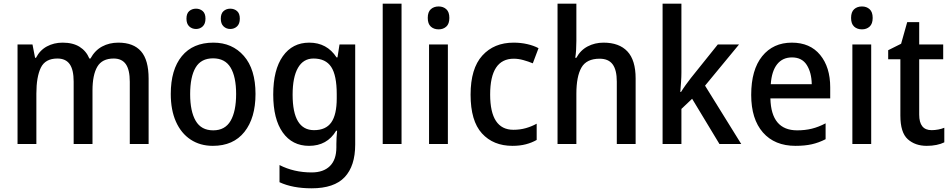

<svg xmlns="http://www.w3.org/2000/svg" viewBox="-20 -780 5155 1040"><path d="M621 -549Q703 -549 744 -502Q785 -455 785 -354V0H683V-337Q683 -402 661.5 -432.5Q640 -463 596 -463Q533 -463 507 -418.5Q481 -374 481 -290V0H379V-338Q379 -402 357.5 -432.5Q336 -463 291 -463Q225 -463 201 -413Q177 -363 177 -273V0H75V-539H156L170 -467H175Q196 -508 234 -528.5Q272 -549 319 -549Q375 -549 411 -526.5Q447 -504 464 -463H470Q494 -507 533 -528Q572 -549 621 -549Z M1364 -271Q1364 -141 1304 -65.5Q1244 10 1133 10Q1064 10 1012.5 -24Q961 -58 933 -121Q905 -184 905 -271Q905 -403 965 -476Q1025 -549 1136 -549Q1238 -549 1301 -477Q1364 -405 1364 -271ZM1010 -270Q1010 -177 1040 -125.5Q1070 -74 1135 -74Q1199 -74 1229 -125.5Q1259 -177 1259 -271Q1259 -364 1229 -414Q1199 -464 1134 -464Q1069 -464 1039.5 -414Q1010 -364 1010 -270ZM990 -679Q990 -707 1005 -720Q1020 -733 1042 -733Q1063 -733 1078 -720Q1093 -707 1093 -679Q1093 -651 1078 -637Q1063 -623 1042 -623Q1020 -623 1005 -637Q990 -651 990 -679ZM1176 -679Q1176 -707 1191 -720Q1206 -733 1227 -733Q1249 -733 1264 -720Q1279 -707 1279 -679Q1279 -651 1264 -637Q1249 -623 1227 -623Q1206 -623 1191 -637Q1176 -651 1176 -679Z M1655 -549Q1751 -549 1803 -469H1808L1819 -539H1904V3Q1904 119 1847 179.5Q1790 240 1668 240Q1565 240 1494 207V114Q1572 154 1668 154Q1732 154 1767 119.5Q1802 85 1802 18V0Q1802 -13 1803 -35Q1804 -57 1806 -72H1801Q1752 10 1654 10Q1563 10 1511.5 -62.5Q1460 -135 1460 -268Q1460 -402 1512 -475.5Q1564 -549 1655 -549ZM1678 -463Q1623 -463 1594 -412.5Q1565 -362 1565 -267Q1565 -75 1681 -75Q1745 -75 1774.5 -117Q1804 -159 1804 -247V-270Q1804 -372 1774 -417.5Q1744 -463 1678 -463Z M2155 0H2053V-760H2155Z M2356 -745Q2381 -745 2397.5 -730Q2414 -715 2414 -683Q2414 -651 2397.5 -636Q2381 -621 2356 -621Q2330 -621 2313.5 -636Q2297 -651 2297 -683Q2297 -715 2313.5 -730Q2330 -745 2356 -745ZM2406 -539V0H2304V-539Z M2756 10Q2652 10 2590.5 -57.5Q2529 -125 2529 -267Q2529 -409 2592.5 -479Q2656 -549 2762 -549Q2801 -549 2836 -541Q2871 -533 2897 -519L2866 -437Q2842 -447 2815 -454.5Q2788 -462 2763 -462Q2635 -462 2635 -268Q2635 -77 2761 -77Q2797 -77 2828.5 -86Q2860 -95 2887 -110V-22Q2861 -7 2828.5 1.5Q2796 10 2756 10Z M3102 -558Q3102 -532 3100.5 -508.5Q3099 -485 3096 -467H3102Q3124 -508 3163 -528.5Q3202 -549 3249 -549Q3334 -549 3378.5 -501.5Q3423 -454 3423 -355V0H3321V-338Q3321 -401 3298.5 -431.5Q3276 -462 3228 -462Q3157 -462 3129.5 -414Q3102 -366 3102 -272V0H3000V-760H3102Z M3671 -386Q3671 -364 3669 -335Q3667 -306 3665 -282H3669Q3678 -297 3694 -319.5Q3710 -342 3722 -357L3868 -539H3983L3799 -316L3995 0H3877L3729 -245L3671 -190V0H3569V-760H3671Z M4269 -549Q4368 -549 4422.5 -482.5Q4477 -416 4477 -307V-247H4153Q4157 -74 4298 -74Q4341 -74 4377.5 -83Q4414 -92 4452 -112V-26Q4415 -7 4377 1.5Q4339 10 4289 10Q4176 10 4112.5 -62.5Q4049 -135 4049 -266Q4049 -402 4108.5 -475.5Q4168 -549 4269 -549ZM4270 -469Q4219 -469 4189.5 -432Q4160 -395 4155 -324H4377Q4376 -387 4350 -428Q4324 -469 4270 -469Z M4649 -745Q4674 -745 4690.5 -730Q4707 -715 4707 -683Q4707 -651 4690.5 -636Q4674 -621 4649 -621Q4623 -621 4606.5 -636Q4590 -651 4590 -683Q4590 -715 4606.5 -730Q4623 -745 4649 -745ZM4699 -539V0H4597V-539Z M5026 -75Q5044 -75 5062.5 -78.5Q5081 -82 5095 -88V-9Q5077 0 5052.5 5Q5028 10 5000 10Q4937 10 4897 -26Q4857 -62 4857 -154V-459H4791V-508L4861 -543L4894 -660H4959V-539H5089V-459H4959V-159Q4959 -75 5026 -75Z"/></svg>

Font: Noto Sans Georgian SemiCondensed Medium
Style: Regular
Weight: 500
Width: 4
Designer: Monotype Design Team, Akaki Razmadze
Foundry: Google LLC
Version: Version 2.005; ttfautohint (v1.8.4.7-5d5b)